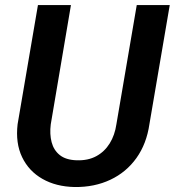

<svg xmlns="http://www.w3.org/2000/svg" viewBox="-20 -731 693 761"><path d="M522 -710.9H652.8L572.3 -239.3Q561 -161.1 520.8 -104.7Q480.5 -48.3 417.5 -18.6Q354.5 11.2 275.9 10.3Q202.1 8.8 148.2 -22Q94.2 -52.7 67.6 -108.2Q41 -163.6 49.8 -238.8L130.4 -710.9H261.2L181.2 -238.3Q176.3 -199.2 184.6 -167.5Q192.9 -135.7 216.8 -116.5Q240.7 -97.2 283.7 -95.7Q329.1 -94.2 361.8 -112.1Q394.5 -129.9 414.8 -162.6Q435.1 -195.3 441.4 -238.8Z"/></svg>

Font: Roboto SemiBold
Style: Italic
Weight: 600
Designer: Christian Robertson
Foundry: Google
Version: Version 3.009; 2024